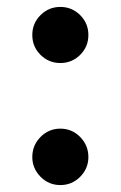

<svg xmlns="http://www.w3.org/2000/svg" viewBox="-20 -530 352 560"><path d="M213.9 -370.1Q189.9 -346.2 156 -346.2Q122.1 -346.2 98.1 -370.1Q74.2 -394 74.2 -428Q74.2 -461.9 98.1 -485.8Q122.1 -509.8 156 -509.8Q189.9 -509.8 213.9 -485.8Q237.8 -461.9 237.8 -428Q237.8 -394 213.9 -370.1ZM74.2 -71.8Q74.2 -106 98.1 -130.4Q122.1 -154.8 156 -154.8Q189.9 -154.8 213.9 -130.4Q237.8 -106 237.8 -71.8Q237.8 -38.6 213.9 -14.4Q189.9 9.8 156 9.8Q122.1 9.8 98.1 -14.6Q74.2 -39.1 74.2 -71.8Z"/></svg>

Font: Oakes Grotesk
Style: Bold Italic
Weight: 700
Designer: Samuel Oakes
Foundry: Samuel Oakes
Version: Version 1.0 | wf-rip DC20170320